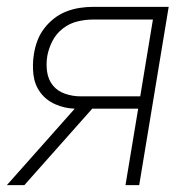

<svg xmlns="http://www.w3.org/2000/svg" viewBox="-31 -540 551 560"><path d="M-11 0 187 -223Q157 -224 130 -236Q103 -248 86.5 -270.5Q70 -293 66.5 -322.5Q63 -352 68 -383Q71 -402 78 -421Q85 -440 97.5 -456.5Q110 -473 126.5 -486Q143 -499 162.5 -506.5Q182 -514 201.5 -517Q221 -520 240 -520H461L375 0H335L372 -223H238L40 0ZM204 -259H378L415 -483H240Q218 -483 195 -477.5Q172 -472 152.5 -457Q133 -442 122 -420.5Q111 -399 107 -377Q103 -353 106.5 -330Q110 -307 123.5 -290.5Q137 -274 159 -266.5Q181 -259 204 -259Z"/></svg>

Font: Iosevka Extralight Oblique
Style: Regular
Weight: 200
Italic angle: -9°
Monospace: yes
Designer: Belleve Invis
Foundry: Belleve Invis
Version: Version 32.5.0; ttfautohint (v1.8.4)